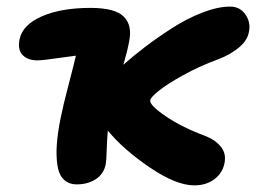

<svg xmlns="http://www.w3.org/2000/svg" viewBox="-20 -516 772 579"><path d="M211.9 40Q187 40 172.1 25.1Q157.2 10.3 153.1 -17.8Q148.9 -45.9 151.4 -80.8Q153.8 -115.7 163.1 -161.1Q169.9 -195.8 187 -261.2Q204.1 -326.7 209 -348.1Q192.9 -346.2 167 -342.5Q141.1 -338.9 122.3 -336.4Q103.5 -334 92.8 -334Q64 -334 48.3 -349.9Q32.7 -365.7 39.1 -397.9Q48.3 -441.4 106.4 -466.8Q164.6 -492.2 252.9 -492.2Q327.1 -492.2 353.5 -465.6Q379.9 -439 369.1 -389.2Q364.7 -364.7 352.1 -320.8Q382.8 -348.1 418.2 -375Q453.6 -401.9 498.5 -430.9Q543.5 -460 590.1 -478Q636.7 -496.1 673.8 -496.1Q703.6 -496.1 720 -472.4Q736.3 -448.7 731 -421.9Q727.1 -395 700.9 -373Q674.8 -351.1 637.2 -336.9Q581.1 -316.4 532 -289.1Q482.9 -261.7 458.5 -241.9Q434.1 -222.2 433.1 -213.9Q430.2 -199.2 479.2 -165.8Q528.3 -132.3 599.1 -106Q628.4 -94.7 645.5 -74.2Q662.6 -53.7 657.2 -24.9Q651.4 5.9 626.5 24.4Q601.6 43 565.9 43Q511.2 43 431.4 -11.2Q351.6 -65.4 305.2 -122.1Q302.7 -96.7 301.8 -64Q300.8 -31.2 298.8 -20Q292.5 9.3 268.3 24.7Q244.1 40 211.9 40Z"/></svg>

Font: Shantell Sans Bouncy
Style: Bold Italic
Weight: 700
Italic angle: -11.31°
Designer: Stephen Nixon, Anya Danilova, Shantell Martin
Foundry: Arrow Type
Version: Version 1.006;[9816181b4]